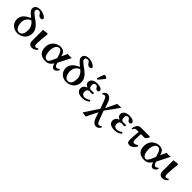

<svg xmlns="http://www.w3.org/2000/svg" viewBox="345 -2285 4108 4108"><g transform="rotate(45 2399.0 -231.0)"><path d="M299.8 -377.9 273.9 -398.9Q150.9 -342.3 150.9 -214.8Q150.9 -183.6 157.7 -152.1Q164.6 -120.6 177.7 -92.3Q190.9 -64 214.1 -46.4Q237.3 -28.8 267.1 -28.8Q279.8 -28.8 291 -31.5Q302.2 -34.2 315.7 -41Q329.1 -47.9 339.6 -61.3Q350.1 -74.7 359.1 -94.2Q368.2 -113.8 373 -144Q377.9 -174.3 377.9 -212.9Q377.9 -254.9 356.7 -302Q335.4 -349.1 299.8 -377.9ZM238.8 -428.2 225.1 -439Q159.7 -492.2 133.8 -524.2Q107.9 -556.2 107.9 -590.8Q107.9 -618.2 119.4 -639.4Q130.9 -660.6 150.4 -672.6Q169.9 -684.6 192.9 -690.7Q215.8 -696.8 241.2 -696.8Q305.2 -696.8 363.8 -668.9Q394.5 -654.8 415.8 -636.2Q437 -617.7 437 -603Q437 -572.8 396 -565.9Q385.7 -564.5 377 -565.9Q360.8 -566.9 343.3 -576.9Q325.7 -586.9 314 -608.9Q299.8 -633.3 283 -645.8Q266.1 -658.2 251 -659.2Q243.7 -660.2 231.9 -658.2Q184.1 -652.8 184.1 -602.1Q184.1 -600.1 185.1 -598.1Q186.5 -581.1 207.5 -559.8Q228.5 -538.6 272 -504.9Q286.1 -495.6 290 -492.2Q321.8 -470.7 346.2 -452.1Q370.6 -433.6 399.7 -406Q428.7 -378.4 447.5 -352.3Q466.3 -326.2 479.2 -292.7Q492.2 -259.3 492.2 -225.1Q492.2 -166.5 471.2 -120.1Q450.2 -73.7 415.8 -46.1Q381.3 -18.6 340.3 -4.4Q299.3 9.8 255.9 9.8Q158.7 9.8 98.4 -50Q38.1 -109.9 38.1 -198.2Q38.1 -233.9 50.8 -266.4Q63.5 -298.8 83 -322.8Q102.5 -346.7 129.9 -367.7Q157.2 -388.7 183.3 -402.6Q209.5 -416.5 238.8 -428.2Z M710 -118.2Q710 -92.3 718.8 -73.2Q727.5 -54.2 748 -54.2Q777.8 -54.2 803.7 -78.1Q821.8 -67.4 822.8 -54.2Q805.7 -28.3 770.5 -8.5Q735.4 11.2 697.8 11.2Q649.4 11.2 623.3 -17.6Q597.2 -46.4 597.2 -97.2V-431.2L715.8 -443.8L733.9 -430.2Q725.1 -379.9 717.5 -285.6Q710 -191.4 710 -157.2Z M1009.3 -224.1Q1009.3 -188.5 1014.6 -155.5Q1020 -122.6 1031.2 -93.3Q1042.5 -64 1063 -46.4Q1083.5 -28.8 1110.4 -28.8Q1140.1 -28.8 1164.8 -64.7Q1189.5 -100.6 1218.8 -171.9L1237.3 -219.2L1229.5 -248Q1190.4 -402.8 1119.6 -402.8Q1092.3 -402.8 1070.3 -386Q1048.3 -369.1 1035.6 -342.3Q1022.9 -315.4 1016.1 -284.9Q1009.3 -254.4 1009.3 -224.1ZM888.7 -200.2Q888.7 -250.5 904.1 -292.5Q919.4 -334.5 943.6 -361.6Q967.8 -388.7 999 -407.2Q1030.3 -425.8 1060.8 -433.8Q1091.3 -441.9 1120.6 -441.9Q1156.7 -441.9 1183.3 -432.4Q1210 -422.9 1227.5 -403.6Q1245.1 -384.3 1256.1 -361.6Q1267.1 -338.9 1275.4 -306.2L1336.4 -439.9Q1368.7 -435.1 1390.6 -435.1Q1427.2 -435.1 1458.5 -439.9L1312.5 -150.9L1318.4 -126Q1326.7 -94.2 1343 -76.7Q1359.4 -59.1 1372.6 -59.1Q1412.1 -59.1 1432.6 -88.9Q1447.8 -87.4 1458.5 -71.8Q1419.9 8.8 1358.4 8.8Q1332 8.8 1313.7 -12.7Q1295.4 -34.2 1281.7 -74.2L1275.4 -92.8Q1233.9 -33.2 1195.1 -11.7Q1156.2 9.8 1103.5 9.8Q999.5 9.8 944.1 -42.7Q888.7 -95.2 888.7 -200.2Z M1778.3 -377.9 1752.4 -398.9Q1629.4 -342.3 1629.4 -214.8Q1629.4 -183.6 1636.2 -152.1Q1643.1 -120.6 1656.2 -92.3Q1669.4 -64 1692.6 -46.4Q1715.8 -28.8 1745.6 -28.8Q1758.3 -28.8 1769.5 -31.5Q1780.8 -34.2 1794.2 -41Q1807.6 -47.9 1818.1 -61.3Q1828.6 -74.7 1837.6 -94.2Q1846.7 -113.8 1851.6 -144Q1856.4 -174.3 1856.4 -212.9Q1856.4 -254.9 1835.2 -302Q1814 -349.1 1778.3 -377.9ZM1717.3 -428.2 1703.6 -439Q1638.2 -492.2 1612.3 -524.2Q1586.4 -556.2 1586.4 -590.8Q1586.4 -618.2 1597.9 -639.4Q1609.4 -660.6 1628.9 -672.6Q1648.4 -684.6 1671.4 -690.7Q1694.3 -696.8 1719.7 -696.8Q1783.7 -696.8 1842.3 -668.9Q1873 -654.8 1894.3 -636.2Q1915.5 -617.7 1915.5 -603Q1915.5 -572.8 1874.5 -565.9Q1864.3 -564.5 1855.5 -565.9Q1839.4 -566.9 1821.8 -576.9Q1804.2 -586.9 1792.5 -608.9Q1778.3 -633.3 1761.5 -645.8Q1744.6 -658.2 1729.5 -659.2Q1722.2 -660.2 1710.4 -658.2Q1662.6 -652.8 1662.6 -602.1Q1662.6 -600.1 1663.6 -598.1Q1665 -581.1 1686 -559.8Q1707 -538.6 1750.5 -504.9Q1764.6 -495.6 1768.6 -492.2Q1800.3 -470.7 1824.7 -452.1Q1849.1 -433.6 1878.2 -406Q1907.2 -378.4 1926 -352.3Q1944.8 -326.2 1957.8 -292.7Q1970.7 -259.3 1970.7 -225.1Q1970.7 -166.5 1949.7 -120.1Q1928.7 -73.7 1894.3 -46.1Q1859.9 -18.6 1818.8 -4.4Q1777.8 9.8 1734.4 9.8Q1637.2 9.8 1576.9 -50Q1516.6 -109.9 1516.6 -198.2Q1516.6 -233.9 1529.3 -266.4Q1542 -298.8 1561.5 -322.8Q1581.1 -346.7 1608.4 -367.7Q1635.7 -388.7 1661.9 -402.6Q1688 -416.5 1717.3 -428.2Z M2046.4 -107.9Q2046.4 -120.6 2047.6 -130.9Q2048.8 -141.1 2054.4 -155.8Q2060.1 -170.4 2069.6 -182.4Q2079.1 -194.3 2097.2 -207Q2115.2 -219.7 2140.6 -229V-230Q2103 -245.6 2084.7 -267.6Q2066.4 -289.6 2066.4 -323.2Q2066.4 -346.2 2075.4 -366.5Q2084.5 -386.7 2103.5 -404.1Q2122.6 -421.4 2157 -431.6Q2191.4 -441.9 2237.3 -441.9Q2299.8 -441.9 2339.6 -420.7Q2379.4 -399.4 2379.4 -368.2Q2379.4 -347.2 2366.7 -338.1Q2354 -329.1 2337.4 -329.1Q2314.9 -329.1 2303.5 -337.6Q2292 -346.2 2283.2 -362.8Q2260.7 -402.8 2231.4 -402.8Q2170.4 -402.8 2170.4 -334Q2170.4 -288.1 2188.2 -266.1Q2206.1 -244.1 2234.4 -244.1Q2238.8 -244.1 2260.7 -246.6Q2282.7 -249 2285.6 -249Q2305.7 -249 2317.1 -242.9Q2328.6 -236.8 2328.6 -227.1Q2328.6 -201.2 2284.7 -201.2Q2280.8 -201.2 2260 -204.1Q2239.3 -207 2233.4 -207Q2198.7 -207 2179.2 -184.3Q2159.7 -161.6 2159.7 -121.1Q2159.7 -80.1 2183.3 -57.6Q2207 -35.2 2241.2 -35.2Q2301.3 -35.2 2369.6 -82Q2387.2 -74.2 2391.6 -54.2Q2361.8 -27.3 2318.6 -8.8Q2275.4 9.8 2223.6 9.8Q2173.3 9.8 2137 -0.7Q2100.6 -11.2 2081.8 -29.3Q2063 -47.4 2054.7 -66.7Q2046.4 -85.9 2046.4 -107.9ZM2226.6 -683.1Q2243.7 -683.1 2265.6 -671.4Q2287.6 -659.7 2287.6 -646Q2287.6 -636.7 2282.2 -629.9L2182.6 -507.8Q2176.8 -500 2171.4 -500Q2165 -500 2155.8 -504.6Q2146.5 -509.3 2146.5 -514.2Q2146.5 -520 2147.5 -522.9L2198.2 -666Q2204.1 -683.1 2226.6 -683.1Z M2606.9 -241.2Q2583 -309.1 2564.2 -341.1Q2545.4 -373 2522 -373Q2511.2 -373 2495.6 -367.4Q2480 -361.8 2469.2 -351.1Q2463.9 -352.5 2459.2 -359.9Q2454.6 -367.2 2453.1 -376Q2500 -439 2541 -439Q2571.3 -439 2594.5 -427.5Q2617.7 -416 2636 -391.8Q2654.3 -367.7 2667.7 -337.2Q2681.2 -306.6 2695.3 -261.2L2719.2 -184.1L2841.3 -436Q2861.3 -433.1 2868.2 -433.1L2960 -439L2887.2 -332L2736.3 -126L2800.3 48.8Q2819.8 101.1 2833.5 126.5Q2847.2 151.9 2857.7 158.9Q2868.2 166 2885.3 166Q2898.9 166 2915.3 158.2Q2931.6 150.4 2941.4 139.2Q2954.6 140.1 2960 162.1Q2948.2 189 2920.4 210.4Q2892.6 231.9 2865.2 231.9Q2812 231.9 2777.3 196.5Q2742.7 161.1 2712.4 64.9L2684.1 -23.9L2606.9 126L2556.2 234.9L2476.1 225.1L2450.2 224.1L2453.1 208L2657.2 -103Z M3019 -107.9Q3019 -120.6 3020.3 -130.9Q3021.5 -141.1 3027.1 -155.8Q3032.7 -170.4 3042.2 -182.4Q3051.8 -194.3 3069.8 -207Q3087.9 -219.7 3113.3 -229V-230Q3075.7 -245.6 3057.4 -267.6Q3039.1 -289.6 3039.1 -323.2Q3039.1 -346.2 3048.1 -366.5Q3057.1 -386.7 3076.2 -404.1Q3095.2 -421.4 3129.6 -431.6Q3164.1 -441.9 3210 -441.9Q3272.5 -441.9 3312.3 -420.7Q3352.1 -399.4 3352.1 -368.2Q3352.1 -347.2 3339.4 -338.1Q3326.7 -329.1 3310.1 -329.1Q3287.6 -329.1 3276.1 -337.6Q3264.6 -346.2 3255.9 -362.8Q3233.4 -402.8 3204.1 -402.8Q3143.1 -402.8 3143.1 -334Q3143.1 -288.1 3160.9 -266.1Q3178.7 -244.1 3207 -244.1Q3211.4 -244.1 3233.4 -246.6Q3255.4 -249 3258.3 -249Q3278.3 -249 3289.8 -242.9Q3301.3 -236.8 3301.3 -227.1Q3301.3 -201.2 3257.3 -201.2Q3253.4 -201.2 3232.7 -204.1Q3211.9 -207 3206.1 -207Q3171.4 -207 3151.9 -184.3Q3132.3 -161.6 3132.3 -121.1Q3132.3 -80.1 3156 -57.6Q3179.7 -35.2 3213.9 -35.2Q3273.9 -35.2 3342.3 -82Q3359.9 -74.2 3364.3 -54.2Q3334.5 -27.3 3291.3 -8.8Q3248 9.8 3196.3 9.8Q3146 9.8 3109.6 -0.7Q3073.2 -11.2 3054.4 -29.3Q3035.6 -47.4 3027.3 -66.7Q3019 -85.9 3019 -107.9Z M3588.9 -334H3536.6Q3499.5 -334 3484.4 -323.5Q3469.2 -313 3452.6 -275.9Q3435.1 -275.9 3429.7 -284.2Q3432.1 -302.7 3436.5 -320.3Q3440.9 -337.9 3450.7 -358.9Q3460.4 -379.9 3473.6 -395.5Q3486.8 -411.1 3508.5 -421.6Q3530.3 -432.1 3556.6 -432.1H3824.7L3835.9 -419.9Q3822.3 -384.8 3802 -359.4Q3781.7 -334 3753.9 -334H3655.8Q3648.9 -248.5 3648.9 -154.8Q3648.9 -123.5 3659.4 -107.2Q3669.9 -90.8 3688 -90.8Q3733.4 -90.8 3776.9 -127Q3784.2 -125.5 3789.1 -117.2Q3793.9 -108.9 3794.9 -97.2Q3775.4 -53.2 3732.4 -21.7Q3689.5 9.8 3653.8 9.8Q3607.9 9.8 3589.8 -12Q3571.8 -33.7 3571.8 -89.8Q3571.8 -168.5 3588.9 -334Z M3999.5 -224.1Q3999.5 -188.5 4004.9 -155.5Q4010.3 -122.6 4021.5 -93.3Q4032.7 -64 4053.2 -46.4Q4073.7 -28.8 4100.6 -28.8Q4130.4 -28.8 4155 -64.7Q4179.7 -100.6 4209 -171.9L4227.5 -219.2L4219.7 -248Q4180.7 -402.8 4109.9 -402.8Q4082.5 -402.8 4060.5 -386Q4038.6 -369.1 4025.9 -342.3Q4013.2 -315.4 4006.3 -284.9Q3999.5 -254.4 3999.5 -224.1ZM3878.9 -200.2Q3878.9 -250.5 3894.3 -292.5Q3909.7 -334.5 3933.8 -361.6Q3958 -388.7 3989.3 -407.2Q4020.5 -425.8 4051 -433.8Q4081.5 -441.9 4110.8 -441.9Q4147 -441.9 4173.6 -432.4Q4200.2 -422.9 4217.8 -403.6Q4235.4 -384.3 4246.3 -361.6Q4257.3 -338.9 4265.6 -306.2L4326.7 -439.9Q4358.9 -435.1 4380.9 -435.1Q4417.5 -435.1 4448.7 -439.9L4302.7 -150.9L4308.6 -126Q4316.9 -94.2 4333.3 -76.7Q4349.6 -59.1 4362.8 -59.1Q4402.3 -59.1 4422.9 -88.9Q4438 -87.4 4448.7 -71.8Q4410.2 8.8 4348.6 8.8Q4322.3 8.8 4304 -12.7Q4285.6 -34.2 4272 -74.2L4265.6 -92.8Q4224.1 -33.2 4185.3 -11.7Q4146.5 9.8 4093.8 9.8Q3989.7 9.8 3934.3 -42.7Q3878.9 -95.2 3878.9 -200.2Z M4654.8 -118.2Q4654.8 -92.3 4663.6 -73.2Q4672.4 -54.2 4692.9 -54.2Q4722.7 -54.2 4748.5 -78.1Q4766.6 -67.4 4767.6 -54.2Q4750.5 -28.3 4715.3 -8.5Q4680.2 11.2 4642.6 11.2Q4594.2 11.2 4568.1 -17.6Q4542 -46.4 4542 -97.2V-431.2L4660.6 -443.8L4678.7 -430.2Q4669.9 -379.9 4662.4 -285.6Q4654.8 -191.4 4654.8 -157.2Z"/></g></svg>

Font: Common Serif SemiBold
Style: Regular
Weight: 600
Designer: Philipp H. Poll, Khaled Hosny
Foundry: Stefan Peev, Context Ltd.
Version: Version 1.026